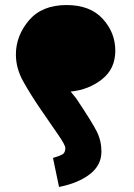

<svg xmlns="http://www.w3.org/2000/svg" viewBox="-20 -714 531 761"><path d="M437 -513Q437 -441 384 -399.5Q331 -358 260 -351L282 -324Q345 -230 363.5 -193Q382 -156 382 -113Q382 -59 336 -23.5Q290 12 214 27L190 -88Q214 -95 226.5 -101.5Q239 -108 239 -127Q239 -139 210.5 -180Q182 -221 139 -284Q102 -338 72.5 -390.5Q43 -443 43 -498Q43 -572 94.5 -633Q146 -694 244 -694Q337 -694 387 -639.5Q437 -585 437 -513Z"/></svg>

Font: Palanquin Dark Medium
Style: Regular
Weight: 500
Designer: Pria Ravichandran
Version: Version 1.001